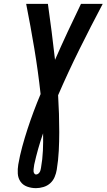

<svg xmlns="http://www.w3.org/2000/svg" viewBox="-20 -755 554 998"><path d="M167 223Q143 223 121 215Q99 207 86.5 189Q74 171 72.5 147.5Q71 124 75 100Q83 54 95.5 8Q108 -38 123 -84Q138 -130 155 -175.5Q172 -221 191 -266Q178 -385 158.5 -502Q139 -619 116 -735H229Q239 -663 248.5 -590Q258 -517 266 -444Q298 -517 332 -590Q366 -663 401 -735H514Q452 -618 393 -499Q334 -380 282 -260Q285 -212 286.5 -164Q288 -116 288 -68Q288 -20 285.5 29Q283 78 275 127Q272 146 264 165Q256 184 241 197.5Q226 211 206 217Q186 223 167 223ZM167 152Q173 152 178 148.5Q183 145 186 140Q189 135 190.5 129.5Q192 124 193 118Q201 73 203 28Q205 -17 204 -62Q190 -22 178.5 18.5Q167 59 158 100L156 114Q155 120 154.5 125.5Q154 131 154.5 136.5Q155 142 158.5 147Q162 152 167 152Z"/></svg>

Font: Iosevka Term Curly
Style: Bold Italic
Weight: 700
Italic angle: -9°
Designer: Belleve Invis
Foundry: Belleve Invis
Version: Version 32.3.0